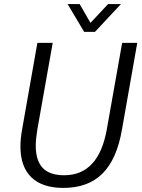

<svg xmlns="http://www.w3.org/2000/svg" viewBox="-20 -910 696 940"><path d="M80 -193Q80 -229 88 -275L163 -700H238L163 -277Q155 -229 155 -197Q155 -124 189 -88Q223 -52 294 -52Q463 -52 503 -277L578 -700H652L577 -275Q552 -130 481.5 -60Q411 10 290 10Q187 10 133.5 -42Q80 -94 80 -193ZM311 -890H370L423 -798L509 -890H572L445 -754H392Z"/></svg>

Font: Sarabun Light
Style: Italic
Weight: 300
Italic angle: -10°
Designer: Suppakit Chalermlarp | Katatrad Co.,Ltd.
Foundry: Cadson Demak Co.,Ltd.
Version: Version 1.000; ttfautohint (v1.6)